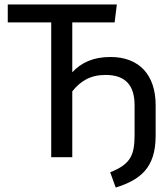

<svg xmlns="http://www.w3.org/2000/svg" viewBox="-20 -709 757 866"><path d="M478 -452C400 -452 346 -426 306 -383V-608H497L507 -689H15V-608H211V0H306V-297C343 -343 387 -371 456 -371C547 -371 587 -323 587 -234V-100C587 -8 568 32 477 68L502 137C613 102 682 48 682 -96V-235C682 -371 608 -452 478 -452Z"/></svg>

Font: Fira Math
Style: Regular
Weight: 400
Designer: Xiangdong Zeng
Foundry: Xiangdong Zeng
Version: Version 0.3.4